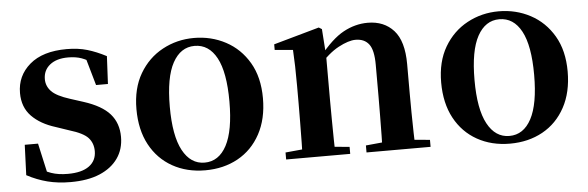

<svg xmlns="http://www.w3.org/2000/svg" viewBox="-42 -678 2514 821"><g transform="rotate(-5 1215.0 -268.0)"><path d="M232 16Q178 16 133 4.5Q88 -7 45 -30L50 -160H107L138 -21L90 -26V-62Q122 -41 152 -30.5Q182 -20 223 -20Q283 -20 314.5 -43Q346 -66 346 -107Q346 -141 325.5 -164Q305 -187 245 -205L189 -224Q124 -244 86.5 -282.5Q49 -321 49 -382Q49 -456 105 -504Q161 -552 264 -552Q313 -552 352 -540.5Q391 -529 433 -507L427 -388H376L338 -521L380 -508V-477Q350 -498 325 -507Q300 -516 267 -516Q217 -516 188.5 -493Q160 -470 160 -432Q160 -402 181.5 -379.5Q203 -357 260 -339L316 -321Q394 -296 428.5 -256.5Q463 -217 463 -158Q463 -105 435.5 -66Q408 -27 357 -5.5Q306 16 232 16Z M810 16Q731 16 669.5 -18.5Q608 -53 573.5 -117Q539 -181 539 -270Q539 -359 576 -422Q613 -485 675 -518.5Q737 -552 810 -552Q884 -552 946 -519Q1008 -486 1045 -423Q1082 -360 1082 -270Q1082 -181 1047 -116.5Q1012 -52 950.5 -18Q889 16 810 16ZM810 -17Q871 -17 904.5 -80Q938 -143 938 -268Q938 -394 904.5 -456Q871 -518 810 -518Q750 -518 716 -456Q682 -394 682 -268Q682 -143 716 -80Q750 -17 810 -17Z M1158 0V-30L1264 -40H1327L1433 -30V0ZM1228 0Q1230 -25 1230.5 -67Q1231 -109 1231.5 -154.5Q1232 -200 1232 -235V-310Q1232 -360 1231 -393.5Q1230 -427 1228 -464L1150 -471V-495L1346 -550L1359 -542L1367 -428V-426V-235Q1367 -200 1367.5 -154.5Q1368 -109 1368.5 -67Q1369 -25 1370 0ZM1503 0V-30L1607 -40H1670L1778 -30V0ZM1572 0Q1573 -25 1573.5 -66.5Q1574 -108 1574.5 -153.5Q1575 -199 1575 -235V-370Q1575 -433 1555.5 -458.5Q1536 -484 1498 -484Q1468 -484 1424 -460.5Q1380 -437 1334 -383L1330 -426H1345Q1401 -497 1451.5 -524.5Q1502 -552 1556 -552Q1626 -552 1667.5 -506Q1709 -460 1709 -361V-235Q1709 -199 1709.5 -153.5Q1710 -108 1711 -66.5Q1712 -25 1713 0Z M2118 16Q2039 16 1977.5 -18.5Q1916 -53 1881.5 -117Q1847 -181 1847 -270Q1847 -359 1884 -422Q1921 -485 1983 -518.5Q2045 -552 2118 -552Q2192 -552 2254 -519Q2316 -486 2353 -423Q2390 -360 2390 -270Q2390 -181 2355 -116.5Q2320 -52 2258.5 -18Q2197 16 2118 16ZM2118 -17Q2179 -17 2212.5 -80Q2246 -143 2246 -268Q2246 -394 2212.5 -456Q2179 -518 2118 -518Q2058 -518 2024 -456Q1990 -394 1990 -268Q1990 -143 2024 -80Q2058 -17 2118 -17Z"/></g></svg>

Font: Noto Serif KR ExtraLight
Style: Bold
Weight: 700
Version: Version 2.002-H1;hotconv 1.1.0;makeotfexe 2.6.0